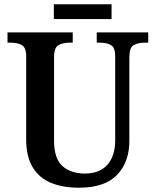

<svg xmlns="http://www.w3.org/2000/svg" viewBox="-20 -865 725 895"><path d="M348 10Q273 10 218 -12.5Q163 -35 132.5 -85Q102 -135 102 -217V-602Q102 -644 81.5 -655Q61 -666 32 -666H15V-714H319V-666H302Q273 -666 252.5 -654.5Q232 -643 232 -598V-210Q232 -125 271.5 -90.5Q311 -56 376 -56Q444 -56 480.5 -97Q517 -138 517 -211V-602Q517 -644 497 -655Q477 -666 448 -666H431V-714H671V-666H653Q623 -666 603 -654.5Q583 -643 583 -598V-209Q583 -109 525.5 -49.5Q468 10 348 10ZM231 -776V-845H500V-776Z"/></svg>

Font: Noto Serif Myanmar SemiCondensed SemiBold
Style: Regular
Weight: 600
Width: 4
Designer: Ben Mitchell and the Monotype Design Team
Foundry: Monotype Imaging Inc.
Version: Version 2.106; ttfautohint (v1.8.4.7-5d5b)